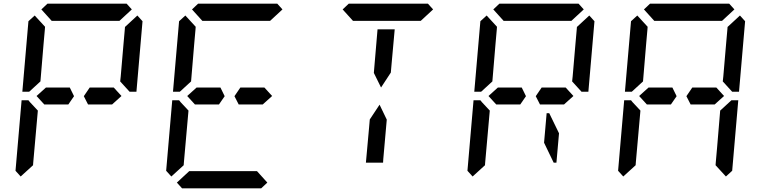

<svg xmlns="http://www.w3.org/2000/svg" viewBox="-20 -1020 4120 1040"><path d="M220 -454 178 -500 229 -546H332H358L381 -499L350 -454H234ZM204 -969 237 -1000H666L694 -969L627 -907H625H490H397H262H260ZM92 -64 64 -95 97 -477H134L142 -467L185 -421L167 -218L160 -139L159 -125ZM724 -936 752 -905 719 -523H682L631 -579L634 -607L649 -782L656 -861L657 -874ZM199 -579 138 -523H101L134 -905L168 -936L224 -875L223 -861L216 -782ZM596 -546 638 -500 587 -454H574H497H457L434 -499L466 -546H492Z M1036 -454 994 -500 1045 -546H1148H1174L1197 -499L1166 -454H1050ZM1020 -969 1053 -1000H1482L1510 -969L1443 -907H1441H1306H1213H1078H1076ZM908 -64 880 -95 913 -477H950L958 -467L1001 -421L983 -218L976 -139L975 -125ZM1428 -31 1395 0H966L938 -31L1005 -93H1007H1142H1235H1370H1372ZM1015 -579 954 -523H917L950 -905L984 -936L1040 -875L1039 -861L1032 -782ZM1412 -546 1454 -500 1403 -454H1390H1313H1273L1250 -499L1282 -546H1308Z M2056 -157 2055 -139H1962L1979 -327L1983 -373L2036 -453L2075 -372L2071 -327ZM1836 -969 1869 -1000H2298L2326 -969L2259 -907H2257H2122H2029H1894H1892ZM2025 -861H2118L2101 -673L2097 -627L2044 -546L2005 -625L2009 -673Z M2668 -454 2626 -500 2677 -546H2780H2806L2829 -499L2798 -454H2682ZM2652 -969 2685 -1000H3114L3142 -969L3075 -907H3073H2938H2845H2710H2708ZM2941 -407H2955L3008 -298L2994 -139H2979L2927 -247ZM2540 -64 2512 -95 2545 -477H2582L2590 -467L2633 -421L2615 -218L2608 -139L2607 -125ZM3172 -936 3200 -905 3167 -523H3130L3079 -579L3082 -607L3097 -782L3104 -861L3105 -874ZM2647 -579 2586 -523H2549L2582 -905L2616 -936L2672 -875L2671 -861L2664 -782ZM3044 -546 3086 -500 3035 -454H3022H2945H2905L2882 -499L2914 -546H2940Z M3484 -454 3442 -500 3493 -546H3596H3622L3645 -499L3614 -454H3498ZM3468 -969 3501 -1000H3930L3958 -969L3891 -907H3889H3754H3661H3526H3524ZM3356 -64 3328 -95 3361 -477H3398L3406 -467L3449 -421L3431 -218L3424 -139L3423 -125ZM3881 -421 3942 -477H3979L3946 -95L3912 -64L3856 -125L3857 -139L3864 -218ZM3988 -936 4016 -905 3983 -523H3946L3895 -579L3898 -607L3913 -782L3920 -861L3921 -874ZM3463 -579 3402 -523H3365L3398 -905L3432 -936L3488 -875L3487 -861L3480 -782ZM3860 -546 3902 -500 3851 -454H3838H3761H3721L3698 -499L3730 -546H3756Z"/></svg>

Font: DSEG14 Classic Mini
Style: Italic
Weight: 400
Italic angle: -5°
Designer: Keshikan(Twitter:@keshinomi_88pro)
Version: Version 0.46